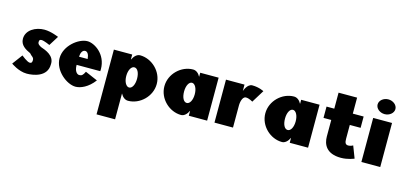

<svg xmlns="http://www.w3.org/2000/svg" viewBox="-82 -1366 4658 2214"><g transform="rotate(15 2246.5 -259.0)"><path d="M295.2 -528C191.2 -528 81.5 -468 81.5 -363C81.5 -286 146.5 -250 205.3 -223C227.7 -193 257.2 -190 257.2 -153C257.2 -119 241.4 -116 228.2 -116C198.1 -116 126.5 -175 126.5 -175L36.5 -54C36.5 -54 129 15 227.7 15C303.1 15 470 -9 470 -160C478.4 -265 368.4 -303 308.4 -324C285.2 -338 266.2 -346 266.2 -373C266.2 -397 274.7 -404 295.2 -404C323.7 -404 394.7 -372 394.7 -372L467.2 -488C467.2 -488 375.9 -528 295.2 -528Z M1040 -232C1041.2 -238 1041.2 -249 1041.2 -256C1041.2 -436 892.5 -528 809.5 -528C704.4 -528 547.8 -406 547.8 -256C547.8 -107 704.4 15 809.5 15C869.6 15 957.5 -22 1030 -119L882.2 -183C859.6 -137 846.4 -126 816.3 -126C792.6 -126 757.8 -153 757.8 -232ZM760.4 -330C762 -377 779.9 -413 812.1 -413C839.5 -413 859 -384 863.3 -330Z M1707.6 -257C1707.6 -407 1576.3 -528 1437.3 -528C1400.3 -528 1368.7 -497 1348.7 -455H1346.2V-513H1127.4V260H1348.7V-49C1370.8 -8 1400.9 15 1437.3 15C1576.3 15 1707.6 -107 1707.6 -257ZM1472.6 -257C1472.6 -186 1444.6 -136 1409.3 -136C1374.5 -136 1343.7 -186 1343.7 -257C1343.7 -327 1372.9 -377 1409.3 -377C1447.3 -377 1472.6 -327 1472.6 -257Z M1799.1 -256C1799.1 -106 1930.4 15 2069.5 15C2106.4 15 2138 -16 2158.1 -58H2159.1V0H2377.9V-513H2158.1V-464C2135.9 -505 2105.9 -528 2069.5 -528C1930.4 -528 1799.1 -406 1799.1 -256ZM2034.1 -256C2034.1 -327 2062.1 -377 2097.4 -377C2132.2 -377 2161.6 -327 2161.6 -256C2161.6 -186 2133.8 -136 2097.4 -136C2059.4 -136 2034.1 -186 2034.1 -256Z M2465.6 0H2686.8V-270C2686.8 -283 2693.7 -374 2742.2 -374C2782.7 -374 2823.9 -346 2823.9 -346L2916.4 -496C2916.4 -496 2858.9 -528 2776.4 -528C2717.4 -528 2687.9 -439 2687.9 -439H2686.8V-513H2465.6Z M3004.1 -256C3004.1 -106 3135.4 15 3274.5 15C3311.4 15 3343 -16 3363.1 -58H3364.1V0H3582.9V-513H3363.1V-464C3340.9 -505 3310.9 -528 3274.5 -528C3135.4 -528 3004.1 -406 3004.1 -256ZM3239.1 -256C3239.1 -327 3267.1 -377 3302.4 -377C3337.2 -377 3366.6 -327 3366.6 -256C3366.6 -186 3338.8 -136 3302.4 -136C3264.4 -136 3239.1 -186 3239.1 -256Z M3758.5 -513H3666V-378H3758.5V-181C3758.5 -90 3801 15 3977.3 15C4062.7 15 4134 -17 4134 -17L4079 -160C4079 -160 4052.7 -144 4024 -144C3989 -144 3979.8 -167 3979.8 -215V-378H4109V-513H3979.8V-704H3758.5Z M4219.5 0H4444.5V-526H4219.5ZM4228.2 -690C4228.2 -642 4277 -602 4334.5 -602C4392 -602 4440.8 -642 4440.8 -690C4440.8 -738 4392 -778 4334.5 -778C4277 -778 4228.2 -738 4228.2 -690Z"/></g></svg>

Font: Blink
Style: Wide
Weight: 400
Designer: Mew Too
Foundry: Cannot Into Space Fonts
Version: Version 001.000